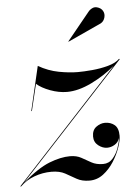

<svg xmlns="http://www.w3.org/2000/svg" viewBox="-103 -725 556 775"><g transform="rotate(-5 175.0 -337.5)"><path d="M329 -618.5 193 -556 192 -557 286.5 -673Q302.5 -688.5 319 -684.2Q335.5 -680 342.5 -667.5Q349.5 -655 345.2 -640.2Q341 -625.5 329 -618.5ZM18.5 -290 60.5 -469.5Q100.5 -446.5 143 -438.5Q185.5 -430.5 220 -430.5Q244 -430.5 277.8 -433.5Q311.5 -436.5 342.8 -445Q374 -453.5 390 -469.5L392.5 -467.5L-36.5 -4Q28 -59 74.2 -77Q120.5 -95 158 -95Q185 -95 204 -84.2Q223 -73.5 242.2 -62.8Q261.5 -52 289 -52Q312.5 -52 328 -69.5Q343.5 -87 351.8 -110.5Q360 -134 362 -151Q356 -133.5 341.5 -124.8Q327 -116 311 -116Q292.5 -116 275.2 -129.5Q258 -143 258 -166Q258 -192 275 -204.5Q292 -217 310.5 -217Q333.5 -217 349.2 -204Q365 -191 365 -160Q365 -141.5 355.2 -113Q345.5 -84.5 327.5 -56.2Q309.5 -28 284.5 -9Q259.5 10 228.5 10Q198 10 176.8 -2.2Q155.5 -14.5 133.2 -26.8Q111 -39 78 -39Q42 -39 8.2 -26.5Q-25.5 -14 -49.5 10L-51 9L-52 8.5L366 -443.5Q322.5 -406.5 269 -380.5Q215.5 -354.5 169.5 -354.5Q136.5 -354.5 101.5 -367.5Q66.5 -380.5 47 -398L21 -290Z"/></g></svg>

Font: Bodoni* 72pt
Style: Italic
Weight: 400
Italic angle: -13°
Version: Version 2.3